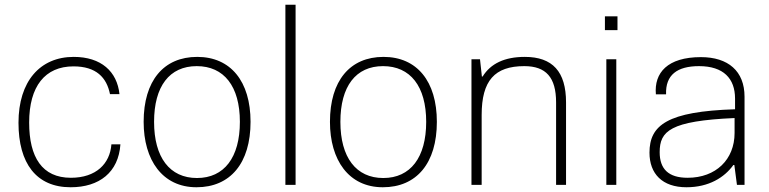

<svg xmlns="http://www.w3.org/2000/svg" viewBox="-20 -780 3243 810"><path d="M278 10C399 10 480 -53 488 -171H450C444 -90 386 -30 279 -30C158 -30 103 -116 103 -263C103 -416 170 -500 290 -500C386 -500 430 -453 444 -383H484C474 -478 407 -540 291 -540C149 -540 58 -437 58 -262C58 -91 133 10 278 10Z M809 10C952 10 1037 -92 1037 -266C1037 -437 953 -540 812 -540C670 -540 586 -439 586 -266C586 -105 665 10 809 10ZM811 -29C696 -29 630 -116 630 -266C630 -416 695 -501 810 -501C925 -501 992 -416 992 -266C992 -116 926 -29 811 -29Z M1184 0H1227V-760H1184Z M1595 10C1738 10 1823 -92 1823 -266C1823 -437 1739 -540 1598 -540C1456 -540 1372 -439 1372 -266C1372 -105 1451 10 1595 10ZM1597 -29C1482 -29 1416 -116 1416 -266C1416 -416 1481 -501 1596 -501C1711 -501 1778 -416 1778 -266C1778 -116 1712 -29 1597 -29Z M1969 0H2012V-295C2012 -440 2067 -501 2192 -501C2283 -501 2326 -454 2326 -348V0H2368V-348C2368 -478 2311 -540 2194 -540C2109 -540 2050 -512 2016 -457H2013L2005 -530H1969Z M2532 -653H2585V-711H2532ZM2538 0H2580V-530H2538Z M2876 10C2970 10 3036 -31 3074 -84H3078L3089 0H3121V-372C3121 -480 3052 -539 2937 -539C2796 -539 2739 -473 2747 -382H2790C2787 -464 2837 -501 2929 -501C3032 -501 3081 -449 3081 -364V-319C2795 -310 2720 -252 2720 -136C2720 -47 2774 10 2876 10ZM2881 -30C2800 -30 2763 -67 2763 -138C2763 -227 2807 -270 3079 -282V-219C3079 -107 3000 -30 2881 -30Z"/></svg>

Font: Kathrein 35 Thin
Style: Regular
Weight: 250
Designer: Lazydogs Typefoundry, based on Open Sans by Ascender Corporation
Foundry: Lazydogs Typefoundry
Version: Version 1.003;PS 001.003;hotconv 1.0.88;makeotf.lib2.5.64775